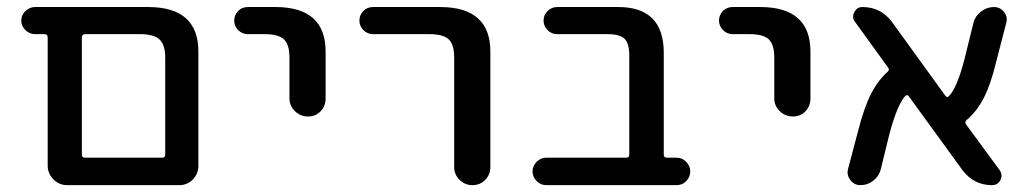

<svg xmlns="http://www.w3.org/2000/svg" viewBox="-20 -540 3003 560"><path d="M218.8 -430.7V-88.9Q218.8 -80.1 227.5 -80.1H453.1Q461.9 -80.1 461.9 -88.9V-372.1Q461.9 -409.2 445.3 -424.8Q428.7 -440.4 388.7 -440.4H227.5Q218.8 -439.5 218.8 -430.7ZM82 -440.4Q66.4 -440.4 54.2 -452.1Q42 -463.9 42 -480Q42 -496.1 54.2 -507.8Q66.4 -519.5 82 -519.5H412.1Q559.6 -519.5 558.6 -387.7V-56.6Q558.6 -33.2 542.5 -16.6Q526.4 0 502.9 0H218.8H175.8Q152.3 0 135.7 -17.1Q119.1 -34.2 119.1 -56.6V-430.7Q119.1 -439.5 111.3 -440.4Z M703.1 -440.4Q686.5 -440.4 674.8 -452.1Q663.1 -463.9 663.1 -480Q663.1 -496.1 674.3 -507.8Q685.5 -519.5 703.1 -519.5H783.2Q930.7 -519.5 929.7 -387.7V-252.9Q929.7 -230.5 915 -215.3Q900.4 -200.2 878.4 -200.2Q856.4 -200.2 840.3 -215.8Q824.2 -231.4 824.2 -252.9V-372.1Q824.2 -410.2 808.1 -425.3Q792 -440.4 752 -440.4Z M1068.4 -440.4Q1051.8 -440.4 1040 -452.1Q1028.3 -463.9 1028.3 -480Q1028.3 -496.1 1039.6 -507.8Q1050.8 -519.5 1068.4 -519.5H1263.7Q1411.1 -519.5 1410.2 -387.7V-52.7Q1410.2 -30.3 1395 -15.1Q1379.9 0 1357.9 0Q1335.9 0 1320.3 -15.6Q1304.7 -31.2 1304.7 -52.7V-372.1Q1304.7 -410.2 1288.6 -425.3Q1272.5 -440.4 1232.4 -440.4Z M1573.2 0Q1556.6 0 1544.9 -12.2Q1533.2 -24.4 1533.2 -40Q1533.2 -55.7 1544.9 -67.9Q1556.6 -80.1 1573.2 -80.1H1807.6Q1815.4 -80.1 1815.4 -88.9V-377.9Q1815.4 -414.1 1801.3 -427.2Q1787.1 -440.4 1752 -440.4H1605.5Q1588.9 -440.4 1577.1 -452.1Q1565.4 -463.9 1565.4 -480Q1565.4 -496.1 1577.1 -507.8Q1588.9 -519.5 1605.5 -519.5H1783.2Q1915 -519.5 1916 -387.7V-88.9Q1916 -80.1 1924.8 -80.1H1953.1Q1969.7 -80.1 1981.4 -67.9Q1993.2 -55.7 1993.2 -40Q1993.2 -24.4 1981.9 -12.2Q1970.7 0 1953.1 0Z M2117.2 -440.4Q2100.6 -440.4 2088.9 -452.1Q2077.1 -463.9 2077.1 -480Q2077.1 -496.1 2088.4 -507.8Q2099.6 -519.5 2117.2 -519.5H2197.3Q2344.7 -519.5 2343.8 -387.7V-252.9Q2343.8 -230.5 2329.1 -215.3Q2314.5 -200.2 2292.5 -200.2Q2270.5 -200.2 2254.4 -215.8Q2238.3 -231.4 2238.3 -252.9V-372.1Q2238.3 -410.2 2222.2 -425.3Q2206.1 -440.4 2166 -440.4Z M2489.3 0Q2471.7 0 2460.4 -14.6Q2449.2 -29.3 2453.1 -45.9L2483.4 -160.2Q2500 -225.6 2520 -265.1Q2540 -304.7 2569.3 -331.1Q2575.2 -336.9 2570.3 -342.8L2473.6 -476.6Q2463.9 -489.3 2471.7 -504.4Q2479.5 -519.5 2495.1 -519.5Q2548.8 -519.5 2581.1 -476.6L2737.3 -260.7Q2742.2 -253.9 2748 -259.8Q2771.5 -284.2 2793 -367.2L2819.3 -473.6Q2824.2 -493.2 2841.3 -506.3Q2858.4 -519.5 2878.9 -519.5Q2896.5 -519.5 2908.2 -505.4Q2919.9 -491.2 2915 -473.6L2885.7 -360.4Q2870.1 -294.9 2849.6 -254.9Q2829.1 -214.8 2798.8 -189.5Q2793 -183.6 2797.9 -176.8L2895.5 -43.9Q2905.3 -30.3 2897.9 -15.1Q2890.6 0 2873 0Q2820.3 0 2787.1 -43.9L2630.9 -258.8Q2626 -265.6 2620.1 -259.8Q2597.7 -235.4 2575.2 -153.3L2548.8 -45.9Q2543.9 -26.4 2527.3 -13.2Q2510.7 0 2489.3 0Z"/></svg>

Font: Rounded Mgen+ 2p medium
Style: Regular
Weight: 500
Designer: [Source Han Sans]
Ryoko NISHIZUKA  (kana & ideographs); Paul D. Hunt (Latin, Greek & Cyrillic); Wenlong ZHANG  (bopomofo
Version: Version 1.059.20150602